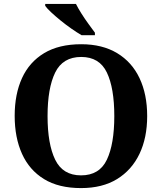

<svg xmlns="http://www.w3.org/2000/svg" viewBox="-20 -951 827 981"><path d="M394 10Q280 10 205 -36Q130 -82 92.5 -165Q55 -248 55 -359Q55 -470 92.5 -552Q130 -634 205.5 -679.5Q281 -725 395 -725Q503 -725 578.5 -679.5Q654 -634 693 -551.5Q732 -469 732 -358Q732 -247 692.5 -164.5Q653 -82 578 -36Q503 10 394 10ZM394 -55Q488 -55 526 -135Q564 -215 564 -358Q564 -501 526 -580.5Q488 -660 395 -660Q301 -660 262 -580.5Q223 -501 223 -358Q223 -215 262 -135Q301 -55 394 -55ZM397 -771Q373 -785 345 -804.5Q317 -824 290 -846Q263 -868 241.5 -888Q220 -908 211 -921V-931H368Q379 -909 396 -882Q413 -855 432 -829Q451 -803 465 -784V-771Z"/></svg>

Font: Noto Serif Thai
Style: Bold
Weight: 700
Designer: Monotype Design Team
Foundry: Monotype Imaging Inc.
Version: Version 2.002; ttfautohint (v1.8.4.7-5d5b)